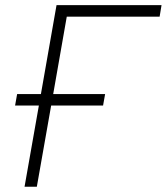

<svg xmlns="http://www.w3.org/2000/svg" viewBox="-20 -713 637 733"><path d="M73.7 0H120.6L175.3 -310.1H373.5L381.3 -354H183.1L234.9 -649.4H589.4L596.7 -693.4H195.8L136.2 -354H45.4L37.6 -310.1H128.4Z"/></svg>

Font: Cascadia Code PL ExtraLight
Style: Italic
Weight: 200
Italic angle: -10°
Monospace: yes
Designer: Aaron Bell
Foundry: Saja Typeworks
Version: Version 2404.023